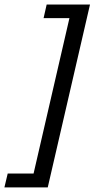

<svg xmlns="http://www.w3.org/2000/svg" viewBox="-64 -770 420 852"><path d="M-44.4 61.5 -29.8 0H85L244.1 -689.5H129.4L143.1 -750H335.4L147.9 61.5Z"/></svg>

Font: HK Grotesk Medium Italic
Style: Regular
Weight: 500
Italic angle: -13°
Designer: Alfredo Marco Pradil and Stefan Peev
Foundry: Hanken Design Co.
Version: Version 1.000;PS 001.000;hotconv 1.0.88;makeotf.lib2.5.64775